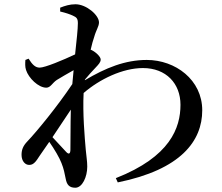

<svg xmlns="http://www.w3.org/2000/svg" viewBox="-20 -825 1040 900"><path d="M246 -450C265 -462 295 -479 325 -496L319 -431C249 -326 151 -207 108 -162C88 -141 81 -123 81 -99C81 -69 99 -51 118 -52C139 -52 151 -72 166 -95L211 -160C235 -126 259 -85 268 -61C279 -34 283 -12 288 13C293 40 304 55 333 55C366 55 389 4 389 -44C389 -70 385 -89 382 -123C377 -181 367 -293 372 -389C447 -454 555 -506 650 -506C759 -506 826 -433 826 -334C826 -226 778 -90 523 10L532 30C828 -30 928 -164 928 -308C928 -451 802 -544 668 -544C567 -544 475 -507 378 -449V-452C395 -473 414 -493 428 -508C442 -523 452 -533 452 -546C452 -559 430 -580 410 -590L405 -592C411 -617 416 -637 421 -650C431 -686 444 -701 444 -720C444 -754 385 -805 334 -805C307 -805 285 -798 262 -789V-771C288 -765 308 -758 321 -752C339 -744 345 -738 345 -716C345 -689 339 -635 332 -570C277 -544 191 -508 166 -508C145 -508 131 -523 114 -550L99 -544C98 -529 97 -512 102 -497C114 -459 160 -414 197 -414C217 -414 225 -436 246 -450ZM312 -311C310 -235 311 -160 310 -121C309 -103 302 -101 291 -112L226 -182Z"/></svg>

Font: Noto Serif CJK KR SemiBold
Style: Regular
Weight: 600
Designer: Ryoko NISHIZUKA 西塚涼子 (kana & ideographs); Frank Grießhammer (Latin, Greek & Cyrillic); Wenlong ZHANG 张文龙 (bopomofo); San
Foundry: Adobe
Version: Version 2.001;hotconv 1.1.0;makeotfexe 2.6.0